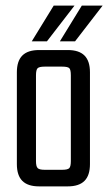

<svg xmlns="http://www.w3.org/2000/svg" viewBox="-20 -663 385 683"><path d="M193 -516 271 -643H345L247 -516ZM93 -516 171 -643H245L147 -516ZM232 -141V-395Q232 -415 226.5 -420.5Q221 -426 201 -426H167V-485H221Q261 -485 280.5 -465.5Q300 -446 300 -406V-141ZM232 -90V-191H300V-79Q300 -39 280.5 -19.5Q261 0 221 0H160V-59H201Q221 -59 226.5 -65Q232 -71 232 -90ZM108 -395V-140H40V-406Q40 -446 59.5 -465.5Q79 -485 119 -485H173V-426H139Q120 -426 114 -420.5Q108 -415 108 -395ZM108 -199V-90Q108 -71 114 -65Q120 -59 139 -59H170V0H119Q79 0 59.5 -19.5Q40 -39 40 -79V-199Z"/></svg>

Font: Teko Variable Light
Style: Regular
Weight: 300
Designer: Manushi Parikh, Jonny Pinhorn
Foundry: Indian Type Foundry
Version: Version 3.000